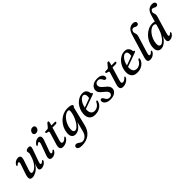

<svg xmlns="http://www.w3.org/2000/svg" viewBox="236 -2074 3677 3677"><g transform="rotate(-45 2074.0 -236.0)"><path d="M482 -92Q488.5 -89.5 488.8 -81.2Q489 -73 483 -63Q462.5 -30 428.2 -10.2Q394 9.5 358 9.5Q302 9.5 302 -38Q302 -56.5 311.8 -83.5Q321.5 -110.5 336.5 -149Q283 -61.5 222.5 -26Q162 9.5 114.5 9.5Q58.5 9.5 50.2 -29.5Q42 -68.5 65 -134L128.5 -320Q141.5 -357 138.8 -372.2Q136 -387.5 122 -387.5Q112.5 -387.5 102.8 -382Q93 -376.5 78.5 -362Q66.5 -351 59 -355Q46 -361 58.5 -385Q76.5 -417 108.5 -436.8Q140.5 -456.5 179 -456.5Q224 -456.5 235.2 -427Q246.5 -397.5 228 -343L162.5 -147.5Q146 -99.5 151.8 -80Q157.5 -60.5 183 -60.5Q208.5 -60.5 243.5 -84.2Q278.5 -108 312.8 -155.2Q347 -202.5 371 -273Q386 -317 391 -336.5Q396 -356 396 -367.5Q396 -379 392.2 -389Q388.5 -399 388.5 -411.5Q388.5 -432 410.2 -444.2Q432 -456.5 469 -456.5Q529.5 -456.5 495.5 -367.5L411.5 -130.5Q396.5 -90 399 -74.2Q401.5 -58.5 416.5 -58.5Q425 -58.5 435.5 -64.2Q446 -70 461.5 -85.5Q474.5 -96 482 -92Z M760 -543Q733 -543 718.5 -558.2Q704 -573.5 705.5 -596Q707 -624 730.2 -648.2Q753.5 -672.5 789 -672.5Q817.5 -672.5 831.2 -657Q845 -641.5 843.5 -618.5Q842 -589.5 818.8 -566.2Q795.5 -543 760 -543ZM696 -127.5Q682.5 -89.5 685.5 -74.2Q688.5 -59 703 -59Q711.5 -59 721.8 -64.5Q732 -70 746 -85Q758 -95.5 765.5 -91.5Q779 -85.5 766 -61.5Q747.5 -29.5 715.8 -10Q684 9.5 645.5 9.5Q602 9.5 589.2 -20.2Q576.5 -50 597 -105.5L674 -316.5Q688.5 -355.5 686 -371.5Q683.5 -387.5 668.5 -387.5Q659.5 -387.5 649 -381.5Q638.5 -375.5 624 -360.5Q611.5 -350.5 603.5 -354Q589.5 -360 603 -383.5Q623 -416 655.8 -436.2Q688.5 -456.5 724.5 -456.5Q765.5 -456.5 779.5 -426.2Q793.5 -396 772 -337.5Z M944 -395.5 907 -403.5Q892 -410 892 -423Q892 -442.5 918 -442.5H959Q979 -442.5 993 -459.5L1046 -524.5Q1057 -539.5 1072.5 -539.5Q1091 -539.5 1091 -521Q1091 -509 1084 -485L1070.5 -441H1165.5Q1182 -441 1182 -426Q1182 -413 1171.2 -405.5Q1160.5 -398 1143 -398H1057.5L979.5 -139Q964.5 -90.5 971.8 -73.2Q979 -56 1002 -56Q1039.5 -56 1078 -99.5Q1089 -111 1097 -110Q1109.5 -109.5 1106.5 -93.5Q1100.5 -70 1077.2 -46.2Q1054 -22.5 1019.2 -6.5Q984.5 9.5 943.5 9.5Q840.5 9.5 882.5 -122.5L950.5 -346Q958 -370 956.8 -380.5Q955.5 -391 944 -395.5Z M1527.5 -0.5Q1497.5 126 1416 187.5Q1334.5 249 1213.5 249Q1160.5 249 1133 232Q1105.5 215 1105.5 188.5Q1105.5 170 1118.2 157.5Q1131 145 1153 145Q1175.5 145 1195.2 158.5Q1215 172 1234.5 185.5Q1254 199 1276.5 199Q1323 199 1362.5 164.8Q1402 130.5 1421 54L1469 -133Q1387 9.5 1276 9.5Q1228.5 9.5 1201.5 -25Q1174.5 -59.5 1181.5 -131Q1187 -193 1214.5 -251.2Q1242 -309.5 1287.5 -356Q1333 -402.5 1392.8 -429.8Q1452.5 -457 1522.5 -457Q1582 -457 1612 -444.5Q1642 -432 1640 -413.5Q1638.5 -398.5 1629.2 -391.5Q1620 -384.5 1615.5 -367ZM1280.5 -140Q1275 -90 1289 -69.2Q1303 -48.5 1325 -48.5Q1355.5 -48.5 1388.5 -79Q1421.5 -109.5 1450.5 -158.5Q1479.5 -207.5 1499 -263.5Q1518.5 -319.5 1522.5 -370Q1527 -415 1492.5 -415Q1458 -415 1422.5 -391.8Q1387 -368.5 1356.5 -329.2Q1326 -290 1305.8 -241Q1285.5 -192 1280.5 -140Z M2031 -141.5Q2023 -102.5 1994.8 -68Q1966.5 -33.5 1919.8 -12Q1873 9.5 1810.5 9.5Q1730.5 9.5 1692 -38Q1653.5 -85.5 1660 -168.5Q1664.5 -227 1687 -279.2Q1709.5 -331.5 1745.8 -371.5Q1782 -411.5 1827.8 -434.5Q1873.5 -457.5 1924.5 -457.5Q1980.5 -457.5 2008.8 -426.2Q2037 -395 2040.5 -349.5Q2042.5 -334 2054 -333.5Q2066.5 -333.5 2067.5 -321.5Q2068 -305 2042 -296.5Q2020.5 -289 1984.8 -276Q1949 -263 1908 -248.5Q1867 -234 1828 -220Q1789 -206 1760.5 -196Q1760.5 -194 1760 -192Q1754 -121.5 1780 -85.8Q1806 -50 1855 -50Q1896.5 -50 1934.5 -74.5Q1972.5 -99 1995 -148Q2008 -166 2019.5 -165Q2035.5 -164 2031 -141.5ZM1906.5 -418.5Q1879 -418.5 1850.2 -394Q1821.5 -369.5 1798.5 -327Q1775.5 -284.5 1765.5 -230Q1792.5 -240 1826.8 -252.8Q1861 -265.5 1894.2 -278.2Q1927.5 -291 1952 -300.5Q1957 -319.5 1957 -348.5Q1957 -379.5 1943.5 -399Q1930 -418.5 1906.5 -418.5Z M2238 -27.5Q2269 -27.5 2288 -44.8Q2307 -62 2307 -88Q2307 -109 2292.5 -130Q2278 -151 2233 -186.5Q2181.5 -226.5 2161.5 -254.5Q2141.5 -282.5 2142 -321Q2143 -377 2192 -417.2Q2241 -457.5 2327 -457.5Q2393 -457.5 2428.5 -430.8Q2464 -404 2464 -368.5Q2464 -328 2432.5 -328Q2419 -328 2408.5 -336.8Q2398 -345.5 2387.5 -368.5Q2361 -422 2313.5 -422Q2278 -422 2256.5 -402.2Q2235 -382.5 2235 -352.5Q2235 -330 2249.8 -307Q2264.5 -284 2311 -246Q2366 -203.5 2383.8 -175Q2401.5 -146.5 2400.5 -112.5Q2398.5 -59.5 2351.5 -25Q2304.5 9.5 2225 9.5Q2153 9.5 2114 -21.2Q2075 -52 2075 -89.5Q2075.5 -107.5 2083.8 -118.2Q2092 -129 2106.5 -129Q2134 -129 2153.5 -87.5Q2170 -54.5 2191 -41Q2212 -27.5 2238 -27.5Z M2570 -395.5 2533 -403.5Q2518 -410 2518 -423Q2518 -442.5 2544 -442.5H2585Q2605 -442.5 2619 -459.5L2672 -524.5Q2683 -539.5 2698.5 -539.5Q2717 -539.5 2717 -521Q2717 -509 2710 -485L2696.5 -441H2791.5Q2808 -441 2808 -426Q2808 -413 2797.2 -405.5Q2786.5 -398 2769 -398H2683.5L2605.5 -139Q2590.5 -90.5 2597.8 -73.2Q2605 -56 2628 -56Q2665.5 -56 2704 -99.5Q2715 -111 2723 -110Q2735.5 -109.5 2732.5 -93.5Q2726.5 -70 2703.2 -46.2Q2680 -22.5 2645.2 -6.5Q2610.5 9.5 2569.5 9.5Q2466.5 9.5 2508.5 -122.5L2576.5 -346Q2584 -370 2582.8 -380.5Q2581.5 -391 2570 -395.5Z M3172.5 -141.5Q3164.5 -102.5 3136.2 -68Q3108 -33.5 3061.2 -12Q3014.5 9.5 2952 9.5Q2872 9.5 2833.5 -38Q2795 -85.5 2801.5 -168.5Q2806 -227 2828.5 -279.2Q2851 -331.5 2887.2 -371.5Q2923.5 -411.5 2969.2 -434.5Q3015 -457.5 3066 -457.5Q3122 -457.5 3150.2 -426.2Q3178.5 -395 3182 -349.5Q3184 -334 3195.5 -333.5Q3208 -333.5 3209 -321.5Q3209.5 -305 3183.5 -296.5Q3162 -289 3126.2 -276Q3090.5 -263 3049.5 -248.5Q3008.5 -234 2969.5 -220Q2930.5 -206 2902 -196Q2902 -194 2901.5 -192Q2895.5 -121.5 2921.5 -85.8Q2947.5 -50 2996.5 -50Q3038 -50 3076 -74.5Q3114 -99 3136.5 -148Q3149.5 -166 3161 -165Q3177 -164 3172.5 -141.5ZM3048 -418.5Q3020.5 -418.5 2991.8 -394Q2963 -369.5 2940 -327Q2917 -284.5 2907 -230Q2934 -240 2968.2 -252.8Q3002.5 -265.5 3035.8 -278.2Q3069 -291 3093.5 -300.5Q3098.5 -319.5 3098.5 -348.5Q3098.5 -379.5 3085 -399Q3071.5 -418.5 3048 -418.5Z M3554.5 -721.5Q3590.5 -721.5 3607.8 -707Q3625 -692.5 3625 -673Q3625 -653 3612.8 -640.8Q3600.5 -628.5 3579 -628.5Q3563 -628.5 3550 -635Q3537 -641.5 3524.5 -647.8Q3512 -654 3497 -654Q3477.5 -654 3463.2 -638.2Q3449 -622.5 3445.5 -600Q3443.5 -582 3450 -564.5Q3456.5 -547 3460.5 -524.8Q3464.5 -502.5 3455 -471L3352.5 -134Q3339 -89.5 3342.2 -74.5Q3345.5 -59.5 3361.5 -59.5Q3389.5 -59.5 3418 -94Q3427.5 -103 3435 -100Q3449 -95.5 3438 -72Q3421.5 -37 3384.2 -13.8Q3347 9.5 3302 9.5Q3256 9.5 3244.5 -20.2Q3233 -50 3252 -111.5L3394 -580Q3416.5 -653.5 3457.2 -687.5Q3498 -721.5 3554.5 -721.5Z M3948 -62.5Q3930.5 -30.5 3898.5 -10.5Q3866.5 9.5 3832 9.5Q3775 9.5 3775 -47.5Q3775 -62 3779 -82.8Q3783 -103.5 3793.5 -140.5Q3749 -65.5 3697.8 -28Q3646.5 9.5 3596.5 9.5Q3546.5 9.5 3519.5 -27Q3492.5 -63.5 3501 -140Q3506.5 -201.5 3534.2 -258.2Q3562 -315 3606 -359.5Q3650 -404 3705 -430Q3760 -456 3820.5 -456Q3853.5 -456 3877 -445.5L3919 -588.5Q3939.5 -657 3979 -689.8Q4018.5 -722.5 4077 -722.5Q4112.5 -722.5 4130.5 -708Q4148.5 -693.5 4148.5 -674Q4148.5 -653.5 4136.5 -641Q4124.5 -628.5 4103.5 -628.5Q4087.5 -628.5 4074.5 -635.2Q4061.5 -642 4049 -648.8Q4036.5 -655.5 4022 -655.5Q4002.5 -655.5 3988.8 -641Q3975 -626.5 3972 -605Q3970 -588 3976.5 -572.2Q3983 -556.5 3987 -536Q3991 -515.5 3982.5 -485.5L3880.5 -138.5Q3868 -94.5 3869 -76.8Q3870 -59 3885.5 -59Q3894.5 -59 3904.5 -64.8Q3914.5 -70.5 3928 -85Q3939.5 -96 3947 -91.5Q3959.5 -86 3948 -62.5ZM3598 -134.5Q3593.5 -89.5 3606.8 -68.8Q3620 -48 3643.5 -48Q3671.5 -48 3707.5 -80.2Q3743.5 -112.5 3776.8 -166Q3810 -219.5 3829.5 -284L3860 -388Q3853.5 -401.5 3841.2 -408.8Q3829 -416 3808.5 -416Q3772.5 -416 3736.5 -391.5Q3700.5 -367 3670.5 -326Q3640.5 -285 3620.8 -235.2Q3601 -185.5 3598 -134.5Z"/></g></svg>

Font: Fraunces 72pt Soft
Style: Italic
Weight: 400
Italic angle: -16°
Version: Version 1.000;[b76b70a41]